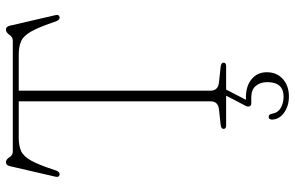

<svg xmlns="http://www.w3.org/2000/svg" viewBox="-189 -573 968 630"><g transform="rotate(-90 295.0 -258.0)"><path d="M113 -700H476.5Q488.5 -700 496 -711.2Q503.5 -722.5 513 -722.5Q522.5 -722.5 525.5 -710.5L560 -561.5Q563.5 -548.5 554 -546.5Q545 -545 540 -558Q522 -612 507.5 -638.2Q493 -664.5 475.2 -672.5Q457.5 -680.5 430.5 -680.5H312.5V-51Q312.5 -26.5 339.5 -23.5L390.5 -18Q404.5 -16.5 404.5 -8.5Q404.5 0 392.5 0H198.5Q187 0 187 -8.5Q187 -16.5 200.5 -18L251.5 -23.5Q277.5 -26.5 277.5 -51V-680.5H158Q130.5 -680.5 113.2 -672.2Q96 -664 82 -638Q68 -612 50.5 -558Q45.5 -545 36.5 -546.5Q27 -548.5 30.5 -561.5L65 -710.5Q68 -722.5 77.5 -722.5Q87 -722.5 93.8 -711.2Q100.5 -700 113 -700ZM299 -5.5H319L282.5 65Q285.5 65 291 65Q328 65 350.5 83.8Q373 102.5 373 133.5Q373 166 350.8 186Q328.5 206 293.5 206Q263 206 241 190.8Q219 175.5 217.5 151.5Q217.5 140 226 139.5Q235 139.5 236.5 149.5Q240 170.5 256.5 179.5Q273 188.5 292.5 188.5Q340.5 188.5 340.5 135Q340.5 112 328 97.2Q315.5 82.5 290.5 82.5H271.5Q263.5 82.5 261.2 77Q259 71.5 262.5 64.5Z"/></g></svg>

Font: Fraunces 72pt S050 Thin
Style: Regular
Weight: 100
Version: Version 1.000; ttfautohint (v1.8.3)